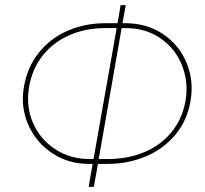

<svg xmlns="http://www.w3.org/2000/svg" viewBox="-20 -725 796 745"><path d="M73 -389Q86 -465 131 -521Q176 -577 243 -606Q310 -635 390 -635H442L439 -616H387Q313 -616 250.5 -589Q188 -562 146.5 -510.5Q105 -459 93 -388Q80 -314 107.5 -249.5Q135 -185 193.5 -146.5Q252 -108 327 -108H349L346 -89H324Q245 -89 182 -131Q119 -173 89 -242.5Q59 -312 73 -389ZM341 -97 342 -103 434 -623 435 -629 448 -705H468L454 -629L453 -622L362 -102L361 -94L344 0H324ZM355 -108H399Q475 -108 538.5 -134Q602 -160 644.5 -211Q687 -262 700 -334Q712 -407 686 -472Q660 -537 602.5 -576.5Q545 -616 468 -616H445L448 -635H465Q550 -635 613 -592.5Q676 -550 704.5 -480Q733 -410 719 -332Q706 -256 659.5 -201Q613 -146 544.5 -117.5Q476 -89 396 -89H354Z"/></svg>

Font: Fixel Italic Variable 20240409 Display Thin
Style: Italic
Weight: 100
Italic angle: -10°
Designer: AlfaBravo + MacPaw
Foundry: Kyrylo Tkachov, Marchela Mozhyna, Serhii Makarenko, Maria Weinstein, Zakhar Kryvoshyya
Version: Version 1.211;Glyphs 3.2 (3225)